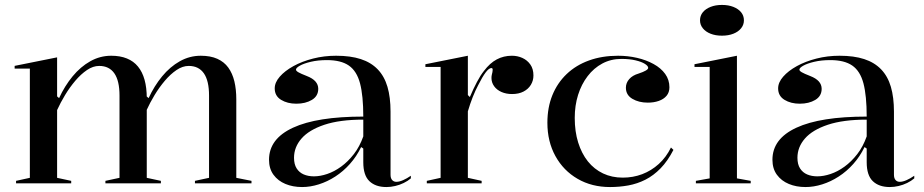

<svg xmlns="http://www.w3.org/2000/svg" viewBox="-20 -740 3730 775"><path d="M44.8 0V-10L100.5 -22.2V-463.1H39.1V-474.1L210.5 -508.5V-350.9L218.5 -344Q241.1 -393.1 273 -431.8Q305 -470.6 344.5 -492.8Q384.1 -515 429 -515Q465.2 -515 492.2 -504Q519.3 -493 536.9 -471.4Q554.6 -449.9 563.5 -418Q572.4 -386 572.4 -344.1V-22.2L629.4 -10V0H405.5V-10L462.4 -22.2V-354.1Q462.4 -413.9 441.6 -443.9Q420.7 -473.9 380.4 -473.9Q355.6 -473.9 331.1 -457.3Q306.6 -440.7 284 -414.1Q261.4 -387.4 242.6 -356.3Q223.8 -325.1 210.5 -295.7V-22.2L267.4 -10V0ZM766.9 0V-10L823.8 -22.2V-354.1Q823.8 -413.9 803 -443.9Q782.1 -473.9 741.8 -473.9Q717 -473.9 692.5 -457.3Q668 -440.7 645.4 -414.1Q622.8 -387.4 604 -356.3Q585.2 -325.1 571.9 -295.7V-350.9L579.9 -344Q602.5 -393.1 634.4 -431.8Q666.4 -470.6 705.9 -492.8Q745.5 -515 790.4 -515Q829.7 -515 857.1 -502.7Q884.6 -490.4 901.4 -467.3Q918.1 -444.2 926 -411.9Q933.8 -379.5 933.8 -338.9V-22.2L995.1 -10V0Z M1336.6 -515Q1395 -515 1436.3 -501.5Q1477.7 -488 1504.6 -460.1Q1531.5 -432.1 1544 -389.6Q1556.4 -347 1556.4 -289.4V-34.8Q1556.4 -20.5 1562.9 -13.3Q1569.4 -6.1 1579.8 -6.1Q1592 -6.1 1607.3 -12.9Q1622.7 -19.7 1638.4 -30.6V-20Q1626.1 -9.4 1609.6 -1.4Q1593.2 6.6 1575.1 10.8Q1557 15 1539.7 15Q1496 15 1471.2 -8.6Q1446.4 -32.2 1446.4 -85.1Q1446.4 -104.7 1446.4 -114.1Q1446.4 -123.5 1446.4 -128.8Q1446.4 -134.2 1446.4 -140.4L1437.7 -146.4Q1419.2 -108.3 1392.4 -78.3Q1365.7 -48.3 1333.5 -27.5Q1301.4 -6.7 1267 4.1Q1232.6 15 1199.4 15Q1162.1 15 1132.1 2.5Q1102.1 -9.9 1084 -34.5Q1065.9 -59.1 1065.9 -95.3Q1065.9 -179.9 1162.8 -224.6Q1259.7 -269.4 1446.4 -269.4Q1446.4 -353.6 1433.3 -403.5Q1420.1 -453.3 1388.1 -475.4Q1356.2 -497.4 1299.7 -497.4Q1263.2 -497.4 1234.8 -490.6Q1206.4 -483.9 1190.6 -475Q1174.7 -466.2 1174.7 -458.8Q1174.7 -454 1184.2 -448.4Q1193.6 -442.8 1218.8 -433Q1264.6 -415.3 1264.6 -381.5Q1264.6 -352.1 1238.8 -336.7Q1213.1 -321.4 1176.1 -321.4Q1140.2 -321.4 1114.6 -337Q1088.9 -352.7 1088.9 -383.2Q1088.9 -407.3 1109.3 -430.6Q1129.6 -453.9 1164.5 -473.2Q1199.4 -492.4 1243.9 -503.7Q1288.3 -515 1336.6 -515ZM1446.4 -257.1Q1351.5 -257.1 1289.4 -236.4Q1227.3 -215.6 1197.1 -180.9Q1166.8 -146.2 1166.8 -103.2Q1166.8 -76.7 1177.4 -60.2Q1188 -43.6 1206 -35.9Q1224.1 -28.2 1247.2 -28.2Q1272.4 -28.2 1300.8 -37.8Q1329.2 -47.3 1356.9 -67.4Q1384.5 -87.4 1408.1 -117.7Q1431.7 -148 1446.4 -189.5Z M1702.8 0V-10L1758.5 -22.2V-469.7H1697.1V-480.7L1868.5 -515V-356.3L1876.5 -348.3Q1890.9 -382.2 1905.1 -409Q1919.2 -435.9 1933.4 -453.6Q1957.6 -485.7 1985.3 -500.3Q2013 -515 2046.2 -515Q2069 -515 2088.6 -506.1Q2108.3 -497.2 2120.7 -479.6Q2133.2 -461.9 2133.2 -435.4Q2133.2 -414.7 2122.8 -397.6Q2112.5 -380.5 2093.3 -370.5Q2074.1 -360.4 2046.9 -360.4Q2023.1 -360.4 2004.2 -368.7Q1985.3 -377 1974.6 -391.9Q1963.8 -406.8 1963.8 -425.2Q1963.8 -432.7 1965.2 -438.2Q1966.6 -443.8 1967.7 -449.1Q1968.7 -454.5 1968.7 -458.3Q1968.7 -465.3 1963.6 -465.3Q1953.7 -465.3 1940.4 -447.7Q1927.2 -430.2 1910.2 -396.3Q1899.1 -375.6 1888.1 -348Q1877.2 -320.4 1868.5 -290.5V-22.2L1924.1 -10V0Z M2442.5 15Q2368.7 15 2311.6 -18.1Q2254.4 -51.1 2221.9 -110Q2189.5 -168.8 2189.5 -244.5Q2189.5 -306.1 2209.6 -355.7Q2229.8 -405.3 2267.3 -441.1Q2304.8 -476.9 2357.4 -495.9Q2410 -515 2474.9 -515Q2514.3 -515 2551.3 -506.5Q2588.3 -498 2618.1 -481.6Q2647.9 -465.3 2665 -441.6Q2682.1 -417.9 2682.1 -387.6Q2682.1 -367.1 2670.5 -353.3Q2658.9 -339.5 2639 -332.6Q2619.2 -325.7 2594.9 -325.7Q2558.5 -325.7 2532.5 -341.1Q2506.4 -356.5 2506.4 -385.9Q2506.4 -405.6 2519.9 -420.8Q2533.3 -436 2557.5 -443Q2596.4 -455.9 2596.4 -466Q2596.4 -473.7 2583.2 -482.1Q2570 -490.5 2545.9 -496.3Q2521.9 -502.2 2488.3 -502.2Q2446 -502.2 2411.4 -483.7Q2376.8 -465.2 2351.9 -432.5Q2326.9 -399.9 2313.4 -357Q2299.9 -314 2299.9 -264.1Q2299.9 -209.1 2313.8 -164.7Q2327.7 -120.2 2353 -88.5Q2378.4 -56.9 2414.2 -39.9Q2450 -23 2493.8 -23Q2535.2 -23 2572.1 -36.9Q2609 -50.9 2639 -78Q2669.1 -105.2 2688.3 -144.6L2698.3 -135Q2675.1 -90 2646.6 -60.7Q2618.1 -31.4 2585.2 -14.7Q2552.2 1.9 2516.2 8.5Q2480.2 15 2442.5 15Z M2894 -596Q2868.1 -596 2848.2 -603.9Q2828.2 -611.8 2816.9 -625.9Q2805.6 -639.9 2805.6 -658Q2805.6 -676.6 2816.9 -690.5Q2828.2 -704.3 2848.2 -712.2Q2868.1 -720.1 2894 -720.1Q2920.3 -720.1 2940.2 -712.2Q2960.2 -704.3 2971.5 -690.5Q2982.8 -676.6 2982.8 -658Q2982.8 -639.9 2971.5 -625.9Q2960.2 -611.8 2940.2 -603.9Q2920.3 -596 2894 -596ZM2788.9 0V-10L2844.6 -20V-469.7H2783.3V-480.7L2954.6 -515V-20L3010.2 -10V0Z M3368.6 -515Q3427 -515 3468.3 -501.5Q3509.7 -488 3536.6 -460.1Q3563.5 -432.1 3576 -389.6Q3588.4 -347 3588.4 -289.4V-34.8Q3588.4 -20.5 3594.9 -13.3Q3601.4 -6.1 3611.8 -6.1Q3624 -6.1 3639.3 -12.9Q3654.7 -19.7 3670.4 -30.6V-20Q3658.1 -9.4 3641.6 -1.4Q3625.2 6.6 3607.1 10.8Q3589 15 3571.7 15Q3528 15 3503.2 -8.6Q3478.4 -32.2 3478.4 -85.1Q3478.4 -104.7 3478.4 -114.1Q3478.4 -123.5 3478.4 -128.8Q3478.4 -134.2 3478.4 -140.4L3469.7 -146.4Q3451.2 -108.3 3424.4 -78.3Q3397.7 -48.3 3365.5 -27.5Q3333.4 -6.7 3299 4.1Q3264.6 15 3231.4 15Q3194.1 15 3164.1 2.5Q3134.1 -9.9 3116 -34.5Q3097.9 -59.1 3097.9 -95.3Q3097.9 -179.9 3194.8 -224.6Q3291.7 -269.4 3478.4 -269.4Q3478.4 -353.6 3465.3 -403.5Q3452.1 -453.3 3420.1 -475.4Q3388.2 -497.4 3331.7 -497.4Q3295.2 -497.4 3266.8 -490.6Q3238.4 -483.9 3222.6 -475Q3206.7 -466.2 3206.7 -458.8Q3206.7 -454 3216.2 -448.4Q3225.6 -442.8 3250.8 -433Q3296.6 -415.3 3296.6 -381.5Q3296.6 -352.1 3270.8 -336.7Q3245.1 -321.4 3208.1 -321.4Q3172.2 -321.4 3146.6 -337Q3120.9 -352.7 3120.9 -383.2Q3120.9 -407.3 3141.3 -430.6Q3161.6 -453.9 3196.5 -473.2Q3231.4 -492.4 3275.9 -503.7Q3320.3 -515 3368.6 -515ZM3478.4 -257.1Q3383.5 -257.1 3321.4 -236.4Q3259.3 -215.6 3229.1 -180.9Q3198.8 -146.2 3198.8 -103.2Q3198.8 -76.7 3209.4 -60.2Q3220 -43.6 3238 -35.9Q3256.1 -28.2 3279.2 -28.2Q3304.4 -28.2 3332.8 -37.8Q3361.2 -47.3 3388.9 -67.4Q3416.5 -87.4 3440.1 -117.7Q3463.7 -148 3478.4 -189.5Z"/></svg>

Font: Kalnia Thin
Style: Regular
Weight: 100
Version: Version 1.105